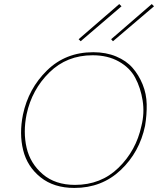

<svg xmlns="http://www.w3.org/2000/svg" viewBox="-20 -920 778 945"><path d="M377 -717 367 -727 567 -900 578 -889ZM536 -717 527 -727 727 -900 738 -889ZM346 5Q245 5 179.5 -47.5Q114 -100 94 -181Q74 -262 93 -356Q120 -484 211.5 -573.5Q303 -663 439 -663Q502 -663 552 -642Q602 -621 632.5 -586Q663 -551 682 -504.5Q701 -458 702 -406.5Q703 -355 694 -301Q667 -171 574 -83Q481 5 346 5ZM349 -10Q477 -10 563.5 -94.5Q650 -179 676 -300Q692 -363 682 -425.5Q672 -488 645.5 -537.5Q619 -587 564.5 -617.5Q510 -648 436 -648Q309 -648 223 -563.5Q137 -479 111 -358Q93 -270 111 -192.5Q129 -115 190.5 -62.5Q252 -10 349 -10Z"/></svg>

Font: EauTestInfant Thin
Style: Italic
Weight: 250
Italic angle: -12°
Designer: Christian Thalmann (Catharsis Fonts)
Version: Version 0.001;PS 000.001;hotconv 1.0.88;makeotf.lib2.5.64775